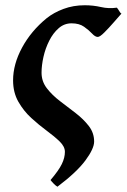

<svg xmlns="http://www.w3.org/2000/svg" viewBox="-20 -477 482 731"><path d="M442.4 -425.3Q431.2 -412.6 412.8 -391.6Q394.5 -370.6 377.4 -353.5Q360.4 -336.4 352.1 -336.4Q342.3 -336.4 330.3 -349.4Q318.4 -362.3 300 -375.2Q281.7 -388.2 252.4 -388.2Q224.6 -388.2 203.4 -369.6Q182.1 -351.1 167.5 -322Q152.8 -293 145.5 -260.5Q138.2 -228 138.2 -200.2Q138.2 -167 158.4 -140.9Q178.7 -114.7 208.5 -92Q238.3 -69.3 268.1 -46.4Q297.9 -23.4 318.1 2.7Q338.4 28.8 338.4 62Q338.4 88.9 305.2 133.8Q272 178.7 198.7 233.9Q191.9 230 184.1 221.9Q176.3 213.9 172.4 208.5Q203.6 171.9 215.3 147.7Q227.1 123.5 227.1 101.1Q227.1 81.1 207.3 61.8Q187.5 42.5 158 20.8Q128.4 -1 99.1 -27.8Q69.8 -54.7 49.8 -89.8Q29.8 -125 29.8 -170.9Q29.8 -232.4 64 -295.7Q98.1 -358.9 157.7 -407.7Q184.6 -429.2 221.9 -443.1Q259.3 -457 302.7 -457Q335 -457 364.3 -450.2Q393.6 -443.4 424.8 -447.8Q429.2 -443.4 433.8 -435.1Q438.5 -426.8 442.4 -425.3Z"/></svg>

Font: Gentium Plus
Style: Bold Italic
Weight: 700
Italic angle: -8°
Designer: Victor Gaultney, Annie Olsen, Iska Routamaa, Becca Hirsbrunner
Foundry: SIL International
Version: Version 6.101